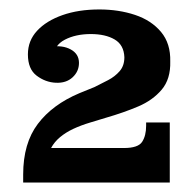

<svg xmlns="http://www.w3.org/2000/svg" viewBox="-20 -708 413 406"><path d="M29 -339Q29 -405 60 -446Q91 -487 148 -511L180 -524Q194 -531 208.5 -538.5Q223 -546 233 -557.5Q243 -569 243 -587L340 -578Q341 -541 322 -518.5Q303 -496 272.5 -483Q242 -470 204 -459L171 -449Q151 -443 135 -435.5Q119 -428 107 -418Q95 -408 88 -395L29 -322ZM29 -322V-339L88 -395H339V-322ZM242 -395Q272 -395 280.5 -408Q289 -421 289 -442V-449H339V-395ZM98 -533Q76 -534 57.5 -548Q39 -562 39 -593Q39 -622 58.5 -643Q78 -664 112 -676Q146 -688 190 -688Q231 -688 265.5 -676.5Q300 -665 320.5 -640.5Q341 -616 340 -578L243 -587Q242 -613 222.5 -624.5Q203 -636 172 -636Q140 -636 117 -624Q94 -612 93 -587L87 -609Q112 -613 129.5 -603.5Q147 -594 147 -575Q147 -557 133.5 -544.5Q120 -532 98 -533Z"/></svg>

Font: Montagu Slab 144pt SemiBold
Style: Regular
Weight: 600
Version: Version 1.000